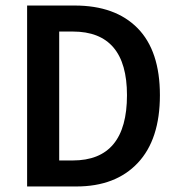

<svg xmlns="http://www.w3.org/2000/svg" viewBox="-20 -674 640 694"><path d="M78 0V-654H250Q397 -654 477.5 -572Q558 -490 558 -330Q558 -170 478 -85Q398 0 256 0ZM194 -94H243Q439 -94 439 -330Q439 -560 243 -560H194Z"/></svg>

Font: TypoPRO Source Code Pro
Style: Regular
Weight: 600
Monospace: yes
Designer: Paul D. Hunt, Teo Tuominen
Foundry: Adobe Systems Incorporated
Version: Version 2.010;PS 1.0;hotconv 1.0.84;makeotf.lib2.5.63406